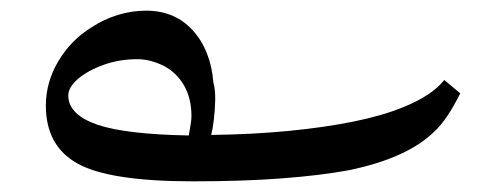

<svg xmlns="http://www.w3.org/2000/svg" viewBox="-20 -340 894 360"><path d="M342 0Q186 0 126 -33Q66 -66 66 -142Q66 -186 89.5 -225.5Q113 -265 152 -289Q175 -304 201 -312Q227 -320 254 -320Q308 -320 341.5 -283Q375 -246 380 -186Q384 -171 383.5 -152Q383 -133 381 -116Q379 -99 376 -87Q454 -88 521 -94.5Q588 -101 642.5 -112Q697 -123 736 -139Q763 -150 782 -162.5Q801 -175 813 -190L843 -165Q831 -141 819 -123Q807 -105 795 -94Q745 -44 635 -21Q581 -11 508 -5.5Q435 0 342 0ZM334 -86Q336 -98 337.5 -107Q339 -116 339 -122Q339 -155 325.5 -179Q312 -203 288 -216Q276 -222 263.5 -225.5Q251 -229 237 -229Q204 -229 174.5 -218.5Q145 -208 126 -192Q108 -176 108 -161Q108 -125 163 -106Q190 -97 233 -92Q276 -87 334 -86Z"/></svg>

Font: Noto Naskh Arabic Medium
Style: Regular
Weight: 500
Designer: Monotype Design Team, David Williams, Mohamad Dakak and Nizar Qandah
Foundry: Monotype Imaging Inc.
Version: Version 2.016